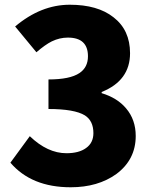

<svg xmlns="http://www.w3.org/2000/svg" viewBox="-20 -778 649 812"><path d="M279 14Q113 14 24 -90L106 -202Q181 -130 261 -130Q314 -130 344 -152Q375 -174 375 -215Q375 -267 339 -290Q295 -317 185 -317V-442Q276 -442 316 -469Q352 -493 352 -540Q352 -619 267 -619Q232 -619 199 -603Q171 -589 134 -557L44 -666Q153 -758 275 -758Q393 -758 460 -705Q530 -651 530 -553Q530 -437 410 -389V-384Q476 -364 513 -320Q554 -272 554 -203Q554 -103 472 -42Q394 14 279 14Z"/></svg>

Font: GenSekiGothic TW H
Style: Regular
Weight: 900
Version: Version 1.501;PS 1;hotconv 16.6.51;makeotf.lib2.5.65220